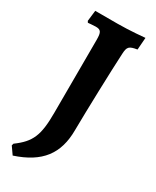

<svg xmlns="http://www.w3.org/2000/svg" viewBox="-206 -707 744 916"><g transform="rotate(30 166.0 -248.5)"><path d="M38 153C175 108 235 30 235 -102C236 -209 243 -438 248 -529C250 -568 257 -576 301 -583L306 -650C306 -650 224 -642 157 -642H34L27 -583L32 -575C32 -575 60 -578 74 -578C102 -578 109 -568 109 -526L108 -123C108 2 88 47 13 102L10 113Z"/></g></svg>

Font: Alegreya SC
Style: Bold
Weight: 700
Designer: Juan Pablo del Peral
Foundry: Huerta Tipografica
Version: Version 2.007;PS 002.007;hotconv 1.0.88;makeotf.lib2.5.64775